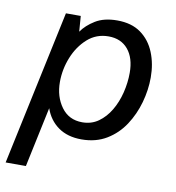

<svg xmlns="http://www.w3.org/2000/svg" viewBox="-103 -573 735 803"><g transform="rotate(10 265.0 -171.0)"><path d="M-26 162 114 -496H177L182 -430Q202 -459 238.5 -481.5Q275 -504 331 -504Q392 -504 431.5 -475.5Q471 -447 490.5 -399Q510 -351 510 -293Q510 -240 495 -186.5Q480 -133 450.5 -88Q421 -43 375.5 -15.5Q330 12 269 12Q210 12 170.5 -16Q131 -44 114 -93L60 162ZM260 -59Q299 -59 328.5 -80Q358 -101 378.5 -135.5Q399 -170 409.5 -212.5Q420 -255 420 -297Q420 -360 390 -396Q360 -432 307 -432Q255 -432 217.5 -398.5Q180 -365 159.5 -314Q139 -263 139 -209Q139 -147 171 -103Q203 -59 260 -59Z"/></g></svg>

Font: Atkinson Hyperlegible
Style: Italic
Weight: 400
Italic angle: -12°
Designer: Elliott Scott, Megan Eiswerth, Linus Boman, Theodore Petrosky
Foundry: Braille Institute
Version: Version 1.006; ttfautohint (v1.8.3)